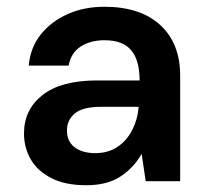

<svg xmlns="http://www.w3.org/2000/svg" viewBox="-20 -536 614 568"><path d="M235 12Q173 12 132 -9Q91 -30 71 -64.5Q51 -99 51 -141Q51 -212 106 -255Q161 -298 267 -298H393Q393 -358 368 -387.5Q343 -417 289 -417Q248 -417 219 -398.5Q190 -380 183 -342H65Q70 -396 101 -434.5Q132 -473 180.5 -494.5Q229 -516 289 -516Q395 -516 454 -462Q513 -408 513 -312V0H411L399 -81Q377 -41 337.5 -14.5Q298 12 235 12ZM262 -83Q300 -83 327.5 -101.5Q355 -120 371 -151Q387 -182 390 -218V-220H279Q225 -220 201.5 -200.5Q178 -181 178 -150Q178 -118 200.5 -100.5Q223 -83 262 -83Z"/></svg>

Font: DM Sans SemiBold
Style: Regular
Weight: 600
Designer: Colophon Foundry, Jonny Pinhorn
Foundry: Colophon Foundry
Version: Version 4.004; ttfautohint (v1.8.4.7-5d5b)